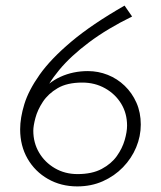

<svg xmlns="http://www.w3.org/2000/svg" viewBox="-20 -659 576 686"><path d="M256 7Q198 7 151.5 -19.5Q105 -46 78.5 -92Q52 -138 52 -197Q52 -238 67 -287Q82 -336 121.5 -392Q161 -448 234.5 -510Q308 -572 425 -639L452 -600Q364 -557 298.5 -508Q233 -459 191.5 -409Q150 -359 132 -312L120 -323Q151 -364 196 -384.5Q241 -405 294 -405Q331 -405 365 -391.5Q399 -378 425.5 -352.5Q452 -327 467.5 -292Q483 -257 483 -214Q483 -172 466.5 -132.5Q450 -93 419.5 -61.5Q389 -30 347.5 -11.5Q306 7 256 7ZM257 -37Q309 -37 343.5 -55.5Q378 -74 397.5 -101.5Q417 -129 425.5 -158.5Q434 -188 434 -210Q434 -254 413 -288.5Q392 -323 355.5 -343.5Q319 -364 274 -364Q220 -364 186 -344Q152 -324 133 -295Q114 -266 106.5 -237.5Q99 -209 99 -192Q99 -149 119.5 -114Q140 -79 176 -58Q212 -37 257 -37Z"/></svg>

Font: Josefin Sans Thin Light
Style: Italic
Weight: 300
Italic angle: -7°
Version: Version 2.000